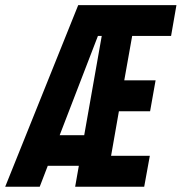

<svg xmlns="http://www.w3.org/2000/svg" viewBox="-52 -713 694 733"><path d="M234.9 0H498.5L520 -118.2H372.1L401.9 -288.1H521L542 -406.2H422.4L452.6 -575.7H601.1L621.6 -693.4H246.6L-32.2 0H99.6L130.4 -80.1H249ZM175.8 -196.8 321.8 -575.7H336.4L269.5 -196.8Z"/></svg>

Font: Cascadia Code
Style: Bold Italic
Weight: 700
Italic angle: -10°
Monospace: yes
Designer: Aaron Bell
Foundry: Saja Typeworks
Version: Version 2404.023